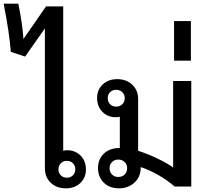

<svg xmlns="http://www.w3.org/2000/svg" viewBox="-85 -1018 1134 1048"><path d="M384 -93Q384 -48 353.5 -19Q323 10 274 10Q224 10 192 -20.5Q160 -51 160 -100V-863L52 -709L-26 -735Q-33 -834 -65 -998H15Q38 -884 43 -805L166 -983H260V-195Q271 -198 281 -198Q326 -198 355 -168.5Q384 -139 384 -93ZM326 -94Q326 -114 313 -127Q300 -140 280 -140Q260 -140 247 -127Q234 -114 234 -94Q234 -74 247 -61Q260 -48 280 -48Q300 -48 313 -61Q326 -74 326 -94Z M959 -576V0H868Q828 -35 777.5 -63.5Q727 -92 683 -106V-102Q683 -53 649 -21.5Q615 10 564 10Q513 10 481.5 -21Q450 -52 450 -101Q450 -149 482 -179.5Q514 -210 567 -210H569V-381Q559 -378 548 -378Q503 -378 474 -407.5Q445 -437 445 -483Q445 -528 475.5 -557Q506 -586 555 -586Q605 -586 637 -555.5Q669 -525 669 -477V-195Q722 -178 773 -153.5Q824 -129 860 -104V-576ZM549 -436Q569 -436 582.5 -449Q596 -462 596 -482Q596 -502 582.5 -515Q569 -528 549 -528Q529 -528 516 -515Q503 -502 503 -482Q503 -462 516 -449Q529 -436 549 -436ZM609 -100Q609 -120 595.5 -133.5Q582 -147 560 -147Q540 -147 526.5 -133.5Q513 -120 513 -100Q513 -79 526.5 -65.5Q540 -52 560 -52Q582 -52 595.5 -65.5Q609 -79 609 -100Z M865 -903H957V-687H865Z"/></svg>

Font: Sarabun Medium
Style: Regular
Weight: 500
Designer: Suppakit Chalermlarp | Katatrad Co.,Ltd.
Foundry: Cadson Demak Co.,Ltd.
Version: Version 1.000; ttfautohint (v1.6)